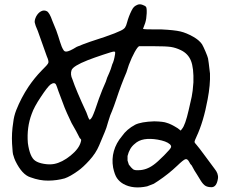

<svg xmlns="http://www.w3.org/2000/svg" viewBox="-20 -734 1038 871"><path d="M602.5 -711.9Q613.3 -716.8 625.5 -712.4Q637.7 -708 641.6 -704.1Q646.5 -699.2 645.5 -673.8Q644.5 -648.4 638.7 -629.9Q628.9 -604.5 628.9 -603.5Q628.9 -599.6 711.9 -600.6Q771.5 -597.7 798.3 -591.3Q825.2 -585 856.4 -567.4Q883.8 -551.8 896.5 -533.2Q902.3 -523.4 912.1 -500.5Q921.9 -477.5 923.8 -468.8Q925.8 -460 932.6 -400.4Q934.6 -349.6 921.9 -283.2Q903.3 -181.6 871.1 -113.3Q862.3 -94.7 862.3 -89.8Q862.3 -86.9 872.1 -76.2Q881.8 -65.4 911.1 -25.4Q942.4 17.6 953.1 31.2Q971.7 53.7 968.8 75.2Q962.9 115.2 939.5 115.2Q922.9 115.2 912.6 109.4Q902.3 103.5 891.6 86.9Q877.9 64.5 873 56.6Q863.3 43 849.6 16.6Q842.8 10.7 837.9 0Q830.1 -14.6 820.8 -11.7Q811.5 -8.8 784.2 17.6Q744.1 55.7 697.3 86.9L677.7 99.6L647.5 111.3Q584 125 540 100.6Q522.5 90.8 510.7 74.2Q500 58.6 493.2 26.4Q486.3 -12.7 496.6 -48.8Q506.8 -85 533.2 -116.2Q554.7 -147.5 592.8 -168Q620.1 -181.6 679.7 -183.6Q721.7 -182.6 736.3 -176.8Q754.9 -171.9 786.1 -152.3L799.8 -141.6L805.7 -149.4Q820.3 -166 835.9 -234.4Q839.8 -252 849.6 -294.9Q854.5 -317.4 857.4 -360.4Q859.4 -425.8 846.2 -458.5Q833 -491.2 799.8 -506.8Q777.3 -517.6 755.4 -521Q733.4 -524.4 676.8 -524.4H610.4L603.5 -517.6Q591.8 -502 577.6 -471.2Q563.5 -440.4 553.7 -406.2Q529.3 -349.6 507.8 -284.2Q497.1 -252 488.3 -230.5Q480.5 -214.8 470.7 -181.6Q461.9 -149.4 455.1 -134.8Q448.2 -119.1 429.7 -74.2Q415 -39.1 385.7 -6.8Q356.4 25.4 334 41Q298.8 66.4 273.4 75.2Q238.3 85 199.2 85.4Q160.2 85.9 118.2 70.3Q80.1 58.6 49.8 -3.9Q43.9 -16.6 41 -28.3Q37.1 -34.2 34.7 -82.5Q32.2 -130.9 40 -178.7Q43 -207 53.7 -234.4Q76.2 -291 109.4 -340.8Q136.7 -380.9 168 -413.1Q196.3 -440.4 199.2 -448.7Q202.1 -457 192.4 -478.5Q173.8 -532.2 151.4 -593.8Q139.6 -620.1 137.7 -631.3Q135.7 -642.6 144.5 -660.2Q153.3 -675.8 166 -682.6Q178.7 -689.5 191.4 -683.6Q204.1 -678.7 217.8 -638.7Q225.6 -619.1 235.4 -595.7Q245.1 -568.4 252.4 -543.9Q259.8 -519.5 267.6 -507.8Q271.5 -500 280.3 -500Q293.9 -500 328.1 -521.5Q358.4 -534.2 389.6 -544.9Q406.2 -549.8 456.1 -566.9Q505.9 -584 527.3 -594.7Q542 -601.6 547.4 -609.4Q552.7 -617.2 556.6 -632.8Q563.5 -659.2 577.1 -686.5Q583 -698.2 588.4 -703.1Q593.8 -708 602.5 -711.9ZM502 -488.3Q502.9 -497.1 502 -498.5Q501 -500 496.1 -500Q490.2 -500 447.8 -485.8Q405.3 -471.7 377.9 -460.9Q311.5 -434.6 304.7 -416Q297.9 -396.5 308.6 -374Q325.2 -324.2 372.1 -223.6Q382.8 -193.4 384.8 -192.4Q388.7 -187.5 398.4 -204.1Q408.2 -223.6 428.7 -286.1Q444.3 -329.1 460 -363.3Q464.8 -380.9 475.6 -403.3Q482.4 -418 489.3 -442.4Q497.1 -457 502 -488.3ZM234.4 -349.6Q227.5 -363.3 209 -350.6Q195.3 -339.8 165 -293.9Q134.8 -249 124 -217.8Q100.6 -156.2 106.4 -85Q115.2 -21.5 139.6 -4.9Q153.3 4.9 179.2 9.3Q205.1 13.7 225.6 9.8Q261.7 2.9 300.3 -28.3Q338.9 -59.6 346.7 -90.8Q348.6 -97.7 348.1 -100.1Q347.7 -102.5 341.8 -107.4Q327.1 -137.7 304.7 -175.8Q279.3 -229.5 273.4 -245.1Q267.6 -259.8 245.1 -320.3Q237.3 -343.8 234.4 -349.6ZM695.3 -100.6Q661.1 -106.4 634.8 -102.1Q608.4 -97.7 590.8 -81.1Q567.4 -62.5 558.6 -26.4V-5.9L564.5 12.7Q576.2 28.3 583.5 33.7Q590.8 39.1 607.4 38.1Q643.6 38.1 676.8 13.7Q693.4 2 724.1 -28.8Q754.9 -59.6 755.9 -66.4Q757.8 -73.2 750 -80.1Q734.4 -93.8 695.3 -100.6Z"/></svg>

Font: JasonHandwriting4
Style: Regular
Weight: 400
Version: Version 1.01.21